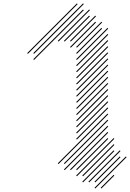

<svg xmlns="http://www.w3.org/2000/svg" viewBox="-20 -1024 759 1120"><path d="M321.4 -781.4 504.3 -964.3 500 -968.6 317.1 -785.7ZM357.1 -781.4 504.3 -928.6 500 -932.9 352.9 -785.7ZM392.9 -781.4 540 -928.6 535.7 -932.9 388.6 -785.7ZM392.9 -745.7 540 -892.9 535.7 -897.1 388.6 -750ZM428.6 -745.7 575.7 -892.9 571.4 -897.1 424.3 -750ZM428.6 -710 575.7 -857.1 571.4 -861.4 424.3 -714.3ZM428.6 -674.3 611.4 -857.1 607.1 -861.4 424.3 -678.6ZM428.6 -638.6 611.4 -821.4 607.1 -825.7 424.3 -642.9ZM428.6 -602.9 611.4 -785.7 607.1 -790 424.3 -607.1ZM428.6 -567.1 611.4 -750 607.1 -754.3 424.3 -571.4ZM428.6 -531.4 611.4 -714.3 607.1 -718.6 424.3 -535.7ZM428.6 -495.7 611.4 -678.6 607.1 -682.9 424.3 -500ZM428.6 -460 611.4 -642.9 607.1 -647.1 424.3 -464.3ZM428.6 -424.3 611.4 -607.1 607.1 -611.4 424.3 -428.6ZM428.6 -388.6 611.4 -571.4 607.1 -575.7 424.3 -392.9ZM428.6 -352.9 611.4 -535.7 607.1 -540 424.3 -357.1ZM428.6 -317.1 611.4 -500 607.1 -504.3 424.3 -321.4ZM428.6 -281.4 611.4 -464.3 607.1 -468.6 424.3 -285.7ZM428.6 -245.7 611.4 -428.6 607.1 -432.9 424.3 -250ZM428.6 -210 611.4 -392.9 607.1 -397.1 424.3 -214.3ZM321.4 -67.1 611.4 -357.1 607.1 -361.4 317.1 -71.4ZM357.1 -67.1 611.4 -321.4 607.1 -325.7 352.9 -71.4ZM357.1 -31.4 611.4 -285.7 607.1 -290 352.9 -35.7ZM392.9 -31.4 611.4 -250 607.1 -254.3 388.6 -35.7ZM428.6 -31.4 611.4 -214.3 607.1 -218.6 424.3 -35.7ZM428.6 4.3 647.1 -214.3 642.9 -218.6 424.3 0ZM464.3 4.3 647.1 -178.6 642.9 -182.9 460 0ZM464.3 40 647.1 -142.9 642.9 -147.1 460 35.7ZM500 40 682.9 -142.9 678.6 -147.1 495.7 35.7ZM535.7 40 682.9 -107.1 678.6 -111.4 531.4 35.7ZM535.7 75.7 718.6 -107.1 714.3 -111.4 531.4 71.4ZM571.4 75.7 647.1 0 642.9 -4.3 567.1 71.4ZM178.6 -674.3 468.6 -964.3 464.3 -968.6 174.3 -678.6ZM178.6 -710 468.6 -1000 464.3 -1004.3 174.3 -714.3ZM142.9 -710 432.9 -1000 428.6 -1004.3 138.6 -714.3Z"/></svg>

Font: Gossip High Needlepoint
Style: Regular
Weight: 100
Width: 7
Designer: Deborah Khodanovich
Version: Version 1.001;Glyphs 3.3.1 (3343)